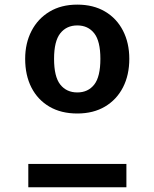

<svg xmlns="http://www.w3.org/2000/svg" viewBox="-20 -794 655 814"><path d="M307.7 -774.4Q375.9 -774.4 425.4 -745.1Q474.9 -715.9 501.5 -663.8Q528.2 -611.8 528.2 -544.6Q528.2 -475.9 501.5 -423.8Q474.9 -371.8 425.4 -342.3Q375.9 -312.8 307.7 -312.8Q239 -312.8 189.5 -341.8Q140 -370.8 113.3 -422.8Q86.7 -474.9 86.7 -544.6Q86.7 -610.8 113.6 -662.8Q140.5 -714.9 190 -744.6Q239.5 -774.4 307.7 -774.4ZM307.7 -686.2Q262.1 -686.2 235.6 -652.8Q209.2 -619.5 209.2 -544.6Q209.2 -468.7 235.6 -435.4Q262.1 -402.1 307.7 -402.1Q353.3 -402.1 379.5 -435.4Q405.6 -468.7 405.6 -544.6Q405.6 -619.5 379.5 -652.8Q353.3 -686.2 307.7 -686.2ZM515.9 -99V0H100V-99Z"/></svg>

Font: Fira Code SemiBold
Style: Regular
Weight: 600
Designer: Carrois Corporate, Edenspiekermann AG, Nikita Prokopov
Foundry: Carrois Corporate, Edenspiekermann AG, Nikita Prokopov
Version: Version 6.002